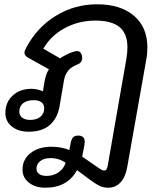

<svg xmlns="http://www.w3.org/2000/svg" viewBox="-20 -604 749 895"><path d="M85 187Q85 139 122.5 109.5Q160 80 220 80Q244 80 267 84.5Q290 89 303 96L308 70Q312 47 319.5 37.5Q327 28 345 28Q375 28 375 58Q375 63 373 75L363 126L431 173Q445 183 452.5 187Q460 191 465 191Q473 191 476 186Q479 181 482 169L569 -329Q574 -359 574 -383Q574 -447 537.5 -477.5Q501 -508 424 -508Q347 -508 282 -473Q217 -438 182 -377L260 -332Q271 -340 290 -349.5Q309 -359 323 -363Q334 -366 339 -366Q350 -366 356.5 -357Q363 -348 363 -334Q363 -322 357 -314.5Q351 -307 338 -302Q287 -283 278 -228L257 -105Q246 -49 210 -19.5Q174 10 114 10Q65 10 35 -14.5Q5 -39 5 -77Q5 -127 39 -158.5Q73 -190 127 -190Q140 -190 155.5 -186.5Q171 -183 180 -178L188 -226Q192 -246 196 -257Q200 -268 208 -281L113 -334Q94 -344 94 -358Q94 -367 103 -383Q153 -477 240.5 -530.5Q328 -584 432 -584Q542 -584 604.5 -530.5Q667 -477 667 -383Q667 -352 662 -327L573 175Q565 221 542 246Q519 271 485 271Q465 271 449 264.5Q433 258 405 238L339 189Q295 271 191 271Q145 271 115 247.5Q85 224 85 187ZM186 -99Q186 -118 173 -127.5Q160 -137 137 -137Q106 -137 88 -123Q70 -109 70 -83Q70 -66 83.5 -55.5Q97 -45 121 -45Q150 -45 168 -59.5Q186 -74 186 -99ZM286 155Q256 133 214 133Q186 133 168 146.5Q150 160 150 182Q150 198 162.5 207Q175 216 197 216Q228 216 252 200Q276 184 286 155Z"/></svg>

Font: Kodchasan Medium
Style: Italic
Weight: 500
Italic angle: -10°
Version: Version 1.000; ttfautohint (v1.6)